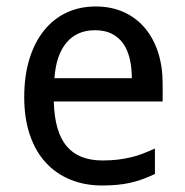

<svg xmlns="http://www.w3.org/2000/svg" viewBox="-20 -566 575 596"><path d="M296.9 9.8Q243.2 9.8 198.7 -8.3Q154.3 -26.4 122.3 -61Q90.3 -95.7 72.8 -147Q55.2 -198.2 55.2 -264.2Q55.2 -330.6 71.3 -382.8Q87.4 -435.1 116.7 -471.4Q146 -507.8 186.8 -526.9Q227.5 -545.9 276.9 -545.9Q325.2 -545.9 363.8 -528.6Q402.3 -511.2 429.2 -479.7Q456.1 -448.2 470.5 -404.1Q484.9 -359.9 484.9 -306.2V-251H147Q149.4 -156.7 186.8 -112.3Q224.1 -67.9 297.9 -67.9Q322.8 -67.9 344 -70.3Q365.2 -72.8 385 -77.4Q404.8 -82 423.3 -89.1Q441.9 -96.2 460.9 -105V-25.9Q441.4 -16.6 422.6 -9.8Q403.8 -2.9 384 1.5Q364.3 5.9 343 7.8Q321.8 9.8 296.9 9.8ZM274.9 -472.2Q219.2 -472.2 186.8 -434.1Q154.3 -396 148.9 -323.2H389.2Q389.2 -356.4 382.6 -384Q376 -411.6 362.1 -431.2Q348.1 -450.7 326.7 -461.4Q305.2 -472.2 274.9 -472.2Z"/></svg>

Font: WenQuanYi Micro Hei
Style: Regular
Weight: 400
Foundry: Ascender Corporation
Version: Version 0.2.0-beta